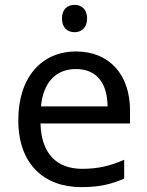

<svg xmlns="http://www.w3.org/2000/svg" viewBox="-20 -757 604 787"><path d="M286 -737C257 -737 234 -720 234 -681C234 -643 257 -625 286 -625C313 -625 337 -643 337 -681C337 -720 313 -737 286 -737ZM292 -546C150 -546 55 -440 55 -264C55 -85 160 10 313 10C386 10 434 -1 489 -25V-102C433 -78 385 -65 317 -65C210 -65 149 -130 146 -251H513V-304C513 -450 429 -546 292 -546ZM291 -474C380 -474 420 -412 421 -321H148C157 -417 207 -474 291 -474Z"/></svg>

Font: Noto Sans Elbasan
Style: Regular
Weight: 400
Designer: Monotype Design Team
Foundry: Monotype Imaging Inc.
Version: Version 2.004